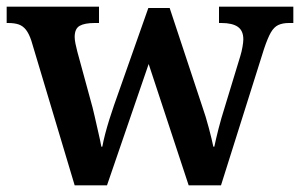

<svg xmlns="http://www.w3.org/2000/svg" viewBox="-22 -556 900 576"><path d="M72 -434Q65 -455 56 -466.5Q47 -478 34.5 -482.5Q22 -487 2 -487H-2V-536H275V-487H262Q232 -487 217 -478.5Q202 -470 202 -445Q202 -437 204.5 -424.5Q207 -412 210 -401L249 -258Q256 -234 262 -207Q268 -180 273.5 -156.5Q279 -133 282 -116H285Q288 -133 293.5 -154Q299 -175 306 -197.5Q313 -220 320 -240L423 -532H487L585 -236Q590 -222 595 -205.5Q600 -189 604.5 -172Q609 -155 612.5 -140.5Q616 -126 618 -116H621Q626 -140 633.5 -169.5Q641 -199 653 -237L699 -388Q703 -401 705.5 -415.5Q708 -430 708 -438Q708 -464 691.5 -475.5Q675 -487 642 -487H635V-536H858V-487H845Q826 -487 813 -481Q800 -475 790.5 -458.5Q781 -442 770 -409L641 0H544L424 -364L299 0H202Z"/></svg>

Font: Noto Serif Hebrew SemiBold
Style: Regular
Weight: 600
Version: Version 2.003